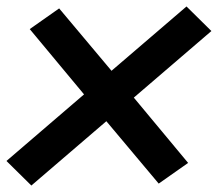

<svg xmlns="http://www.w3.org/2000/svg" viewBox="-37 -637 674 594"><path d="M60 -63 -17 -139 223 -345 55 -547 146 -611 308 -418 540 -617 617 -541 377 -335 545 -133 454 -69 292 -262Z"/></svg>

Font: Iosevka SS04 Extended
Style: Bold Italic
Weight: 700
Width: 7
Italic angle: -9°
Monospace: yes
Designer: Belleve Invis
Foundry: Belleve Invis
Version: Version 19.0.0; ttfautohint (v1.8.4)